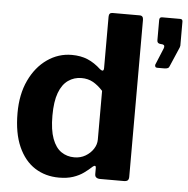

<svg xmlns="http://www.w3.org/2000/svg" viewBox="-53 -794 836 856"><g transform="rotate(5 365.0 -366.0)"><path d="M423 0Q415 0 408.5 -4.5Q402 -9 402 -20V-48Q402 -55 398 -56Q394 -57 388 -52Q372 -37 352 -22.5Q332 -8 305 1Q278 10 242 10Q181 10 134 -20Q87 -50 60 -110.5Q33 -171 33 -261Q33 -345 62.5 -407.5Q92 -470 142 -505Q192 -540 252 -540Q292 -540 323 -527Q354 -514 383 -487Q391 -481 395.5 -482.5Q400 -484 400 -495V-724Q400 -742 416 -742H538Q554 -742 554 -723V-21Q554 -10 549 -5Q544 0 531 0H423ZM400 -392Q378 -416 355.5 -428.5Q333 -441 304 -441Q271 -441 244.5 -422.5Q218 -404 203.5 -365Q189 -326 189 -263Q189 -199 203.5 -160Q218 -121 243.5 -103.5Q269 -86 302 -86Q330 -86 352 -99Q374 -112 387 -132Q400 -152 400 -174V-392ZM635 -516Q629 -516 627 -520.5Q625 -525 626 -529L657 -604Q663 -619 651 -622L641 -623Q626 -624 626 -638V-729Q626 -742 638 -742H719Q730 -742 730 -731V-623Q730 -621 729 -619Q728 -617 728 -615L691 -529Q689 -522 683.5 -519Q678 -516 666 -516Z"/></g></svg>

Font: Libre Franklin
Style: Bold
Weight: 700
Designer: Pablo Impallari, Rodrigo Fuenzalida, Nhung Nguyen
Foundry: Impallari Type
Version: Version 3.000